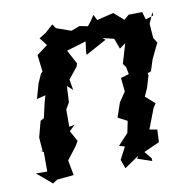

<svg xmlns="http://www.w3.org/2000/svg" viewBox="-85 -820 897 938"><g transform="rotate(-10 363.5 -351.5)"><path d="M599 0 569 -37 647 -72 650 -134 612 -141 651 -242 664 -262 618 -303 636 -343 654 -403 651 -413 669 -420 687 -476 724 -553 708 -578 703 -650 726 -703 727 -686 688 -674 677 -712 610 -711 585 -690 537 -732 454 -712 440 -740 423 -714 404 -690 363 -698 321 -682 248 -708 234 -729 194 -693 161 -673 191 -634 137 -594 147 -510 138 -502 118 -457 97 -383 141 -394 131 -360 114 -285 96 -275 75 -196 80 -128 68 -132 85 -122V-25L29 -26L103 37L126 22L209 14L195 -61L242 -122L257 -147L228 -200L256 -227L229 -222V-308L248 -340L252 -420L279 -396L270 -449L315 -505L320 -520L283 -590L380 -619L374 -574L373 -553L477 -610L464 -621L520 -607L539 -555L569 -577L540 -479L553 -461L560 -425L519 -413L526 -345L493 -296L469 -225L515 -201L503 -143L452 -88L480 -80L448 -19L464 25L537 -25L528 -11L599 13Z"/></g></svg>

Font: Asimov Aggro
Style: CondIt
Weight: 500
Designer: Google
Version: Version 2.000980; 2014